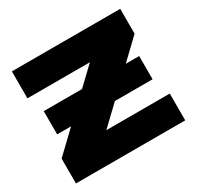

<svg xmlns="http://www.w3.org/2000/svg" viewBox="-160 -934 1144 1117"><g transform="rotate(-30 412.0 -375.5)"><path d="M93 -458H734V-302H93ZM45 0V-167L515 -615L687 -570H48V-751H776V-584L306 -135L159 -180H779V0Z"/></g></svg>

Font: Unbounded ExtraBold
Style: Regular
Weight: 800
Designer: Luke Prowse, Jean-Baptiste Morizot, Fátima Lázaro, Florian Runge
Foundry: NaN
Version: Version 1.701;gftools[0.9.28.dev5+ged2979d]